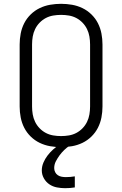

<svg xmlns="http://www.w3.org/2000/svg" viewBox="-20 -763 640 1006"><path d="M300 8Q271 8 242.5 3Q214 -2 188 -14.5Q162 -27 141 -47.5Q120 -68 107 -93.5Q94 -119 88.5 -147.5Q83 -176 83 -205V-530Q83 -559 88.5 -587.5Q94 -616 107 -641.5Q120 -667 141 -687.5Q162 -708 188 -720.5Q214 -733 242.5 -738Q271 -743 300 -743Q329 -743 357.5 -738Q386 -733 412 -720.5Q438 -708 459 -687.5Q480 -667 493 -641.5Q506 -616 511.5 -587.5Q517 -559 517 -530V-205Q517 -176 511.5 -147.5Q506 -119 493 -93.5Q480 -68 459 -47.5Q438 -27 412 -14.5Q386 -2 357.5 3Q329 8 300 8ZM300 -50Q321 -50 341.5 -53.5Q362 -57 380 -66.5Q398 -76 412.5 -91Q427 -106 436 -124.5Q445 -143 448.5 -163.5Q452 -184 452 -205V-530Q452 -551 448.5 -571.5Q445 -592 436 -610.5Q427 -629 412.5 -644Q398 -659 380 -668.5Q362 -678 341.5 -681.5Q321 -685 300 -685Q279 -685 258.5 -681.5Q238 -678 220 -668.5Q202 -659 187.5 -644Q173 -629 164 -610.5Q155 -592 151.5 -571.5Q148 -551 148 -530V-205Q148 -184 151.5 -163.5Q155 -143 164 -124.5Q173 -106 187.5 -91Q202 -76 220 -66.5Q238 -57 258.5 -53.5Q279 -50 300 -50ZM321 223Q300 223 278.5 219Q257 215 239 203Q221 191 210 171.5Q199 152 199 130Q199 109 207.5 89Q216 69 229 52Q242 35 258 20.5Q274 6 292 -5L297 -8H345V0Q330 10 316.5 23Q303 36 292 51Q281 66 272.5 82.5Q264 99 264 118Q264 129 269 139Q274 149 283 155Q292 161 303 163Q314 165 325 165Q337 165 349 164Q361 163 372 161V219Q360 221 347 222Q334 223 321 223Z"/></svg>

Font: Iosevka Aile Custom Light
Style: Regular
Weight: 300
Designer: Belleve Invis
Foundry: Belleve Invis
Version: Version 17.0.2; ttfautohint (v1.8.3)